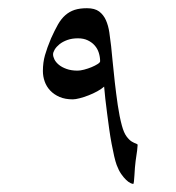

<svg xmlns="http://www.w3.org/2000/svg" viewBox="-20 -377 431 470"><path d="M316.9 -22Q316.9 -19.5 315.7 -8.8Q314.5 2 312 17.1Q311 23.9 310.3 33.4Q309.6 43 309.1 51.8Q308.6 60.5 307.9 66.9Q307.1 73.2 306.2 73.2Q303.7 73.2 299.1 71Q294.4 68.8 288.6 63.2Q282.7 57.6 276.6 48.8Q270.5 40 265.6 26.9Q262.7 19 259.5 5.4Q256.3 -8.3 253.2 -25.1Q250 -42 247.3 -61.3Q244.6 -80.6 242.2 -99.4Q239.7 -118.2 237.8 -135.3Q235.8 -152.3 234.9 -165Q228.5 -159.2 218.3 -153.6Q208 -147.9 196.8 -143.6Q185.5 -139.2 175 -136.5Q164.6 -133.8 158.2 -133.8Q139.6 -133.8 126 -139.6Q112.3 -145.5 103 -155.3Q93.8 -165 89.4 -177.5Q85 -189.9 85 -203.1Q85 -224.1 90.1 -241.9Q95.2 -259.8 105 -283.2Q113.8 -302.7 121.8 -316.9Q129.9 -331.1 139.9 -339.8Q149.9 -348.6 162.6 -352.8Q175.3 -356.9 192.9 -356.9Q211.9 -356.9 222.7 -348.9Q233.4 -340.8 239.3 -327.6Q245.1 -314.5 247.6 -297.9Q250 -281.2 252 -264.2Q253.4 -251.5 255.6 -227.8Q257.8 -204.1 261 -176Q264.2 -147.9 268.3 -119.6Q272.5 -91.3 278.3 -69.8Q283.2 -51.8 289.8 -43Q296.4 -34.2 302.5 -30.5Q308.6 -26.9 312.7 -25.6Q316.9 -24.4 316.9 -22ZM225.1 -227.1Q225.1 -237.3 221.9 -247.6Q218.8 -257.8 211.9 -265.6Q205.1 -273.4 194.8 -278.3Q184.6 -283.2 170.9 -283.2Q156.2 -283.2 144.8 -279.1Q133.3 -274.9 125.7 -268.8Q118.2 -262.7 114 -255.9Q109.9 -249 109.9 -244.1Q109.9 -238.3 113.3 -231.4Q116.7 -224.6 124 -218.5Q131.3 -212.4 142.8 -208.3Q154.3 -204.1 169.9 -204.1Q176.3 -204.1 185.8 -206.5Q195.3 -209 204.1 -212.6Q212.9 -216.3 219 -220.2Q225.1 -224.1 225.1 -227.1Z"/></svg>

Font: Scheherazade
Style: Regular
Weight: 400
Designer: SIL International
Foundry: SIL International
Version: Version 2.100 (build 932/914)